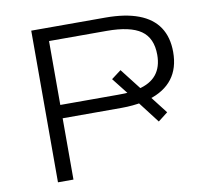

<svg xmlns="http://www.w3.org/2000/svg" viewBox="-78 -792 954 879"><g transform="rotate(-10 398.5 -352.5)"><path d="M122 0V-705H467Q559 -705 621 -681.5Q683 -658 714 -611.5Q745 -565 745 -496Q745 -421 708 -372.5Q671 -324 598 -302L597 -323L670 -229L625 -194L539 -306L566 -294Q546 -290 520.5 -287.5Q495 -285 467 -285H194V0ZM194 -347H462Q479 -347 493.5 -347.5Q508 -348 522 -350L518 -333L448 -422L493 -456L577 -348L559 -357Q671 -383 671 -496Q671 -574 621 -609Q571 -644 462 -644H194Z"/></g></svg>

Font: Nunito Sans 10pt Expanded Light
Style: Regular
Weight: 300
Width: 7
Designer: Vernon Adams
Foundry: Vernon Adams
Version: Version 3.101;gftools[0.9.27]